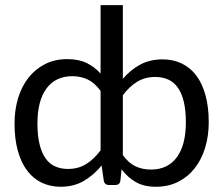

<svg xmlns="http://www.w3.org/2000/svg" viewBox="-20 -714 862 741"><path d="M400.4 0Q383.3 0 380.4 -17.6L372.1 -75.2Q341.8 -38.1 303.2 -15.6Q264.6 6.8 214.4 6.8Q173.8 6.8 140.9 -9Q107.9 -24.9 84.7 -55.7Q61.5 -86.4 48.8 -132.1Q36.1 -177.7 36.1 -237.3Q36.1 -290 50 -335.7Q64 -381.3 90.3 -414.6Q116.7 -447.8 154.3 -466.8Q191.9 -485.8 239.7 -485.8Q283.2 -485.8 313.7 -471.2Q344.2 -456.5 368.2 -430.2V-694.3H454.1V-409.7Q483.4 -444.3 521 -464.6Q558.6 -484.9 607.4 -484.9Q647.9 -484.9 680.9 -469.2Q713.9 -453.6 737.1 -423.1Q760.3 -392.6 772.9 -347.2Q785.6 -301.8 785.6 -242.2Q785.6 -189.5 771.7 -143.8Q757.8 -98.1 731.4 -64.7Q705.1 -31.2 667.2 -12.2Q629.4 6.8 581.5 6.8Q536.1 6.8 504.6 -11Q473.1 -28.8 449.2 -60.5L444.8 -18.1Q443.4 -7.8 438.2 -3.9Q433.1 0 424.8 0ZM242.2 -62Q282.2 -62 312.5 -80.8Q342.8 -99.6 368.2 -133.8V-363.3Q345.2 -394.5 318.6 -407.2Q292 -419.9 259.3 -419.9Q194.3 -419.9 159.4 -372.6Q124.5 -325.2 124.5 -237.3Q124.5 -190.9 132.6 -157.7Q140.6 -124.5 155.5 -103.3Q170.4 -82 192.4 -72Q214.4 -62 242.2 -62ZM579.1 -417Q539.6 -417 509.3 -398.4Q479 -379.9 454.1 -346.2V-115.2Q476.6 -84.5 503.2 -72Q529.8 -59.6 562.5 -59.6Q627.4 -59.6 662.4 -106.9Q697.3 -154.3 697.3 -242.2Q697.3 -288.6 689.2 -321.8Q681.2 -355 666 -376.2Q650.9 -397.5 628.9 -407.2Q606.9 -417 579.1 -417Z"/></svg>

Font: Carlito
Style: Regular
Weight: 400
Designer: Lukasz Dziedzic
Foundry: tyPoland Lukasz Dziedzic
Version: Version 1.103; Beta1; all basic design good, some composites